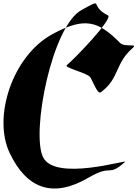

<svg xmlns="http://www.w3.org/2000/svg" viewBox="-77 -765 805 1118"><path d="M651.6 177.3C669.2 161.6 242.1 294.1 173.2 149.3C104.3 4.4 225.3 -612.6 397.4 -706.5C537 -782.6 436.7 -732.5 551.4 -675.5C585.2 -658.8 356.1 -421.5 311.9 -385.5C293.6 -370.6 431.2 -340.6 448 -315.8C464.8 -291.1 490.8 -213.6 509.9 -227.5C619.9 -308.8 591 -393.7 693.9 -484C731.6 -515.5 650.4 -486.8 622.1 -515.3C495.5 -642.8 416.7 -668.9 227.3 -565.6C-4.5 -439.2 -120.5 -84 -20.7 125.8C79.1 335.6 231.7 390.5 439.4 269.1C580.6 186.5 548 270 651.6 177.3Z"/></svg>

Font: AnarchicType
Style: Slant
Weight: 400
Version: Version Something